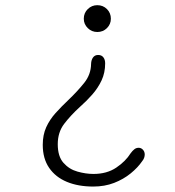

<svg xmlns="http://www.w3.org/2000/svg" viewBox="-20 -508 659 723"><path d="M349.5 -301Q362.5 -301 369.2 -292.2Q376 -283.5 376 -269.5Q376 -234 362.5 -205.2Q349 -176.5 327.5 -152Q306 -127.5 281.5 -106Q246 -73.5 221.8 -41.8Q197.5 -10 197.5 35Q197.5 81 219 105.2Q240.5 129.5 271.8 138.2Q303 147 332 147Q382.5 147 417.8 123.2Q453 99.5 472 69Q479 59.5 486 54Q493 48.5 502 48.5Q511.5 48.5 518.2 55.8Q525 63 525 74Q525 79.5 522.8 86.2Q520.5 93 515 99.5Q499 123 472 145Q445 167 409.5 180.8Q374 194.5 331 194.5Q274.5 194.5 231.8 176.8Q189 159 165 124Q141 89 141 37.5Q141 0 154 -28.8Q167 -57.5 189.2 -82.2Q211.5 -107 238 -132Q271.5 -164 297 -195.8Q322.5 -227.5 323 -267.5Q323.5 -282 330.2 -291.5Q337 -301 349.5 -301ZM346.5 -488.5Q368 -488.5 382.8 -473.8Q397.5 -459 397.5 -437.5Q397.5 -417 382.8 -402.2Q368 -387.5 346.5 -387.5Q325.5 -387.5 310.5 -402.2Q295.5 -417 295.5 -437.5Q295.5 -459 310.5 -473.8Q325.5 -488.5 346.5 -488.5Z"/></svg>

Font: Sono ExtraLight Monospace Light
Style: Regular
Weight: 300
Version: Version 2.112